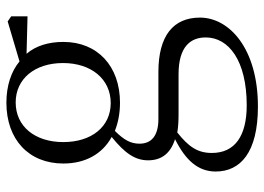

<svg xmlns="http://www.w3.org/2000/svg" viewBox="-133 -433 826 600"><g transform="rotate(-90 280.0 -133.0)"><path d="M258 -200C184 -200 136 -260 136 -348C136 -437 185 -497 260 -497C333 -497 383 -438 383 -349C383 -261 333 -200 258 -200ZM259 -171C373 -171 449 -241 449 -348C449 -394 437 -434 412 -463L529 -460V-511L513 -522L388 -485C357 -511 312 -526 259 -526C144 -526 69 -456 69 -348C69 -279 99 -226 152 -197C100 -155 79 -123 79 -83C79 -41 101 -13 145 1C79 34 44 73 44 128C44 205 103 260 247 260C429 260 525 170 525 79C525 -4 469 -51 355 -51H208C153 -51 131 -75 131 -110C131 -138 143 -159 171 -187C196 -177 226 -171 259 -171ZM166 8C183 11 202 12 224 12H348C435 12 463 50 463 97C463 169 390 225 251 225C155 225 102 188 102 116C102 71 122 43 166 8Z"/></g></svg>

Font: Noto Serif CJK TC Light
Style: Regular
Weight: 300
Designer: Ryoko NISHIZUKA 西塚涼子 (kana & ideographs); Frank Grießhammer (Latin, Greek & Cyrillic); Wenlong ZHANG 张文龙 (bopomofo); San
Foundry: Adobe
Version: Version 2.001;hotconv 1.1.0;makeotfexe 2.6.0